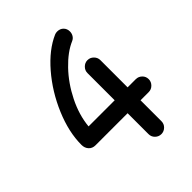

<svg xmlns="http://www.w3.org/2000/svg" viewBox="-230 -947 1092 1092"><g transform="rotate(-45 316.5 -401.0)"><path d="M544 -309Q565 -309 580.5 -294Q596 -279 596 -257Q596 -236 580.5 -220.5Q565 -205 544 -205H478V-37Q478 -15 462.5 0Q447 15 426 15Q405 15 389.5 0Q374 -15 374 -37V-205H116Q91 -205 76 -221.5Q61 -238 61 -263Q61 -366 109.5 -480.5Q158 -595 236 -685.5Q314 -776 399 -813Q408 -817 419 -817Q442 -817 456.5 -802.5Q471 -788 471 -766Q471 -750 463 -737Q455 -724 441 -718Q380 -692 318.5 -628Q257 -564 214.5 -479Q172 -394 164 -309H374V-528Q374 -549 389.5 -564.5Q405 -580 426 -580Q447 -580 462.5 -564.5Q478 -549 478 -528V-309Z"/></g></svg>

Font: Tsukimi Rounded SemiBold
Style: Regular
Weight: 600
Designer: Takashi Funayama
Foundry: Takashi Funayama
Version: Version 1.032; ttfautohint (v1.8.3)